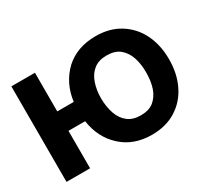

<svg xmlns="http://www.w3.org/2000/svg" viewBox="-114 -751 1053 959"><g transform="rotate(-30 412.5 -271.0)"><path d="M261 -325Q274 -426 343 -492Q412 -555 519 -555Q599 -555 657 -519Q717 -482 748 -419Q780 -355 780 -272Q780 -188 748 -124Q717 -60 657 -23Q599 13 519 13Q413 13 345 -50Q277 -112 262 -213H166V3H30V-548H166V-325ZM593 -121Q622 -145 635 -183Q648 -222 648 -272Q648 -322 635 -360Q622 -398 593 -422Q565 -444 519 -444Q473 -444 445 -422Q416 -400 402 -360Q388 -320 388 -272Q388 -225 402 -183Q416 -143 445 -121Q473 -99 519 -99Q565 -99 593 -121Z"/></g></svg>

Font: Sinter Bold
Style: Regular
Weight: 700
Foundry: Adobe & rsms
Version: Version 1.000